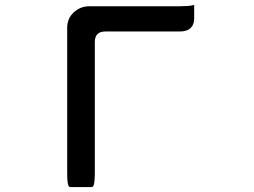

<svg xmlns="http://www.w3.org/2000/svg" viewBox="-20 -739 1040 787"><path d="M255.4 -36.1V-625Q255.4 -663.6 282.5 -688.5Q309.6 -713.4 346.7 -713.4H716.8Q754.4 -713.4 769 -717.3L775.9 -718.8V-664.1Q775.9 -638.7 762.2 -625Q747.1 -609.9 716.8 -609.9H412.1Q390.1 -609.9 379.4 -599.1Q368.7 -588.4 368.7 -566.4V-36.1Q368.7 6.3 364.3 19Q362.8 23.4 361.3 24.9Q358.9 27.8 355.5 27.8H268.6Q263.2 27.8 260.3 21.5Q258.3 16.6 256.8 4.9Q255.4 -6.8 255.4 -36.1Z"/></svg>

Font: YuPearl-Medium
Style: Medium
Weight: 500
Designer: Max Yao
Foundry: Max-Everyday
Version: Version 1.011; ttfautohint (v1.8.3)